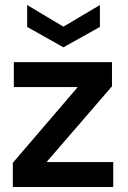

<svg xmlns="http://www.w3.org/2000/svg" viewBox="-20 -743 508 763"><path d="M31 0V-96L289 -397H35V-496H425V-400L165 -99H430V0ZM232 -555 88 -636V-723L232 -637L377 -723V-636Z"/></svg>

Font: DM Sans 28pt SemiBold
Style: Regular
Weight: 600
Version: Version 4.004;gftools[0.9.30]